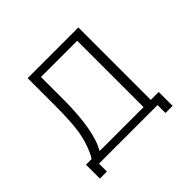

<svg xmlns="http://www.w3.org/2000/svg" viewBox="-194 -1023 1387 1387"><g transform="rotate(-45 500.0 -329.0)"><path d="M768 31H170V112H98V-30H155Q176 -59 197 -118Q218 -177 227 -231Q242 -324 242 -485V-770H760V-30H841V112H768ZM316 -708V-485Q316 -163 237 -30H686V-708Z"/></g></svg>

Font: LINE Seed JP_TTF Regular
Style: Regular
Weight: 400
Designer: LINE & Fontrix & Fontworks
Version: Version 1.002